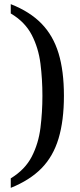

<svg xmlns="http://www.w3.org/2000/svg" viewBox="-20 -780 386 928"><path d="M32 82Q101 40 133.5 -23Q166 -86 175.5 -162Q185 -238 185 -317Q185 -397 175.5 -472.5Q166 -548 133.5 -611Q101 -674 32 -715V-760Q124 -724 180.5 -666Q237 -608 263 -522.5Q289 -437 289 -317Q289 -197 263 -110.5Q237 -24 180.5 33.5Q124 91 32 128Z"/></svg>

Font: NotoSerif-Regular
Style: Regular
Weight: 400
Designer: Monotype Design Team
Foundry: Monotype Imaging Inc.
Version: Version 2.007; ttfautohint (v1.8) -l 8 -r 50 -G 200 -x 14 -D